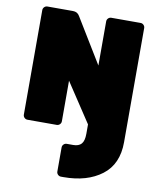

<svg xmlns="http://www.w3.org/2000/svg" viewBox="-105 -782 969 1169"><g transform="rotate(10 380.0 -197.0)"><path d="M326 130Q326 119 334 111Q342 103 353 103H393Q427 103 443.5 84.5Q460 66 460 22V-36L300 -278V-27Q300 -16 292 -8Q284 0 273 0H92Q81 0 73 -8Q65 -16 65 -27V-673Q65 -684 73 -692Q81 -700 92 -700H250Q278 -700 291 -677L460 -400V-673Q460 -684 468 -692Q476 -700 487 -700H668Q679 -700 687 -692Q695 -684 695 -673V33Q695 169 604.5 237.5Q514 306 369 306H353Q342 306 334 298Q326 290 326 279Z"/></g></svg>

Font: Rubik One
Style: Regular
Weight: 400
Designer: Hubert and Fischer with Elvire Volk Leonovitch
Foundry: Hubert and Fischer with Elvire Volk Leonovitch
Version: Version 1.001